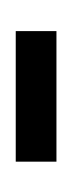

<svg xmlns="http://www.w3.org/2000/svg" viewBox="58 -426 93 250"><g transform="rotate(90 105.0 -300.5)"><path d="M20 -274V-327H190V-274Z"/></g></svg>

Font: Karantina Light
Style: Regular
Weight: 300
Designer: Rony Koch
Foundry: Rony Koch
Version: Version 1.000; ttfautohint (v1.8.3)